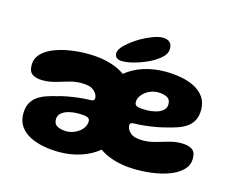

<svg xmlns="http://www.w3.org/2000/svg" viewBox="-100 -840 1202 998"><g transform="rotate(15 501.0 -341.0)"><path d="M305 -515.5Q392.5 -515.5 458.2 -488.5Q524 -461.5 560.5 -406.5Q597 -351.5 597 -267Q597 -197 573 -144.2Q549 -91.5 506.8 -55.8Q464.5 -20 409.2 -1.8Q354 16.5 291 16.5Q248.5 16.5 207.5 8.8Q166.5 1 133.5 -15.8Q100.5 -32.5 80.8 -60.2Q61 -88 61 -128.5Q61 -161 72.5 -183.8Q84 -206.5 104.2 -221.2Q124.5 -236 150.8 -245.2Q177 -254.5 206 -261Q228 -268 259.2 -273.8Q290.5 -279.5 321.8 -283Q353 -286.5 374 -286.5Q390 -286.5 395.8 -290.2Q401.5 -294 401.5 -303Q401.5 -311 397.5 -320Q393.5 -329 385.5 -337Q372.5 -350.5 354.8 -355.2Q337 -360 311.5 -360Q280 -360 247.2 -350.5Q214.5 -341 181 -331.2Q147.5 -321.5 113.5 -321.5Q79 -321.5 58.2 -334.5Q37.5 -347.5 37.5 -385Q37.5 -417.5 59.2 -442Q81 -466.5 118.5 -482.8Q156 -499 204.2 -507.2Q252.5 -515.5 305 -515.5ZM333 -203Q310 -203 286.8 -197Q263.5 -191 248 -178Q232.5 -165 232.5 -144Q232.5 -118 252.2 -107.8Q272 -97.5 301 -97.5Q319 -97.5 336.8 -103.8Q354.5 -110 368.8 -121Q383 -132 391.5 -146.2Q400 -160.5 400 -176.5Q400 -188.5 392.5 -194Q385 -199.5 370.5 -201.2Q356 -203 333 -203ZM705 1Q618 1 552.2 -26Q486.5 -53 449.8 -108Q413 -163 413 -247.5Q413 -317 437 -369.8Q461 -422.5 503.2 -458.5Q545.5 -494.5 600.8 -512.5Q656 -530.5 719 -530.5Q761.5 -530.5 802.5 -523.2Q843.5 -516 876.8 -499Q910 -482 929.5 -454.2Q949 -426.5 949 -386Q949 -353 937.5 -330.5Q926 -308 905.8 -293.2Q885.5 -278.5 859.5 -269.2Q833.5 -260 804 -253Q782.5 -246.5 751 -240.8Q719.5 -235 688.2 -231.5Q657 -228 636 -228Q620.5 -228 614.5 -224.5Q608.5 -221 608.5 -211.5Q608.5 -203.5 612.5 -194.5Q616.5 -185.5 624.5 -177.5Q637.5 -163.5 655.5 -159Q673.5 -154.5 698.5 -154.5Q730 -154.5 763 -164Q796 -173.5 829.2 -183Q862.5 -192.5 896.5 -192.5Q931 -192.5 952 -179.8Q973 -167 973 -129.5Q973 -97 951 -72.5Q929 -48 891.5 -31.8Q854 -15.5 805.8 -7.2Q757.5 1 705 1ZM677 -311.5Q700 -311.5 723.2 -317.5Q746.5 -323.5 762 -336.5Q777.5 -349.5 777.5 -370.5Q777.5 -396.5 758 -406.5Q738.5 -416.5 709.5 -416.5Q691 -416.5 673.2 -410.2Q655.5 -404 641.5 -393Q627.5 -382 619 -368Q610.5 -354 610.5 -338Q610.5 -326 617.8 -320.5Q625 -315 640 -313.2Q655 -311.5 677 -311.5ZM486.5 -524.5Q469.5 -524.5 458 -532Q446.5 -539.5 446.5 -557Q446.5 -578.5 476 -605.8Q505.5 -633 546.5 -657.5Q576.5 -674.5 607.2 -686Q638 -697.5 660 -697.5Q684 -697.5 697.2 -686.2Q710.5 -675 710.5 -650.5Q710.5 -625 686.8 -603Q663 -581 626 -562.5Q591 -546 553.2 -535.2Q515.5 -524.5 486.5 -524.5Z"/></g></svg>

Font: Gluten
Style: Bold
Weight: 700
Designer: Tyler Finck
Foundry: Etcetera Type Company
Version: Version 1.204